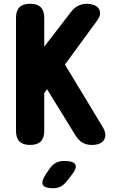

<svg xmlns="http://www.w3.org/2000/svg" viewBox="-20 -760 640 1020"><path d="M215 -65Q215 -27 196.5 -8.5Q178 10 140 10Q102 10 83.5 -8.5Q65 -27 65 -65V-665Q65 -703 83.5 -721.5Q102 -740 140 -740Q178 -740 196.5 -721.5Q215 -703 215 -665V-512L356 -695Q373 -718 394.5 -729Q416 -740 442 -740Q460 -740 477 -734Q494 -728 503 -716.5Q512 -705 511.5 -688Q511 -671 494 -648L325 -417L524 -88Q539 -64 539.5 -45.5Q540 -27 531 -14.5Q522 -2 505.5 4Q489 10 468 10Q439 10 418 -2.5Q397 -15 382 -39L230 -286L215 -265ZM222 168 243 137Q257 116 276 105.5Q295 95 320 95Q371 95 380.5 114.5Q390 134 358 173L332 206Q318 223 301 231.5Q284 240 262 240Q218 240 208 222.5Q198 205 222 168Z"/></svg>

Font: Maple Mono NL ExtraBold
Style: Regular
Weight: 800
Monospace: yes
Designer: subframe7536
Version: Version 7.000